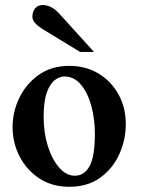

<svg xmlns="http://www.w3.org/2000/svg" viewBox="-20 -717 556 752"><path d="M251.5 14.6Q183.6 14.6 133.8 -18.3Q84 -51.3 56.6 -104.5Q29.3 -157.7 29.3 -218.8Q29.3 -279.8 56.2 -334.7Q83 -389.6 132.6 -424.3Q182.1 -459 250.5 -459Q316.9 -459 366.7 -428.5Q416.5 -397.9 444.6 -346.4Q472.7 -294.9 472.7 -231.4Q472.7 -168.9 447 -112.5Q421.4 -56.2 372.1 -20.8Q322.8 14.6 251.5 14.6ZM272.9 -28.8Q310.1 -28.8 330.8 -66.2Q351.6 -103.5 351.6 -193.4Q351.6 -251 337.6 -302.2Q323.7 -353.5 296.9 -385.5Q270 -417.5 231.9 -417.5Q213.4 -417.5 194.6 -403.3Q175.8 -389.2 163.3 -354.5Q150.9 -319.8 150.9 -258.8Q150.9 -196.8 167.5 -144.5Q184.1 -92.3 211.9 -60.5Q239.7 -28.8 272.9 -28.8ZM348.1 -513.7H293.5L153.3 -599.1Q133.3 -610.8 120.1 -623.8Q106.9 -636.7 106.9 -651.9Q106.9 -671.4 117.7 -684.3Q128.4 -697.3 147.5 -697.3Q182.6 -697.3 214.4 -661.1Z"/></svg>

Font: Awami Nastaliq
Style: Bold
Weight: 700
Designer: Peter Martin, SIL International
Foundry: SIL International
Version: Version 3.100